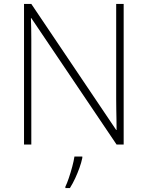

<svg xmlns="http://www.w3.org/2000/svg" viewBox="-20 -734 751 975"><path d="M102 0V-714H139L570 -74H572Q572 -97 571.5 -124Q571 -151 570.5 -178.5Q570 -206 570 -231V-714H608V0H572L139 -642H137Q138 -615 138.5 -588.5Q139 -562 139 -536Q139 -510 139 -481V0ZM398 68Q393 92 383.5 118.5Q374 145 362 171Q350 197 335 221H312V214Q320 198 329.5 170Q339 142 347 112Q355 82 358 61H398Z"/></svg>

Font: Noto Sans Symbols ExtraLight
Style: Regular
Weight: 250
Version: Version 2.002